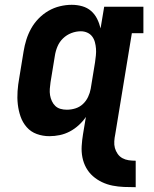

<svg xmlns="http://www.w3.org/2000/svg" viewBox="-20 -558 640 798"><path d="M544 220Q519 220 495 219Q471 218 448 213.5Q425 209 404 199Q383 189 366 174Q349 159 338 139Q327 119 322.5 96Q318 73 319.5 48.5Q321 24 325 0L337 -72Q325 -54 307.5 -38Q290 -22 270 -11.5Q250 -1 228.5 3.5Q207 8 185 8Q158 8 133 -1Q108 -10 91 -29.5Q74 -49 65.5 -73.5Q57 -98 54 -124.5Q51 -151 53 -179Q55 -207 60 -234L78 -344Q82 -369 89.5 -393Q97 -417 109.5 -439.5Q122 -462 140.5 -481Q159 -500 181.5 -513Q204 -526 229 -532Q254 -538 278 -538Q301 -538 322 -532Q343 -526 358.5 -512.5Q374 -499 383.5 -480Q393 -461 398 -440Q398 -440 398 -440Q398 -440 398 -440L413 -530H576V-420H528L459 0Q456 14 455 29Q454 44 457.5 57Q461 70 469 81.5Q477 93 489 99.5Q501 106 515 108Q529 110 544 110V220ZM258 -102Q276 -102 293.5 -107.5Q311 -113 324.5 -125.5Q338 -138 346 -155Q354 -172 357 -189L375 -299Q377 -313 378.5 -327.5Q380 -342 379 -355.5Q378 -369 374.5 -382.5Q371 -396 363 -406.5Q355 -417 342.5 -422.5Q330 -428 316 -428Q296 -428 276.5 -420.5Q257 -413 242 -398.5Q227 -384 219 -365Q211 -346 208 -326L190 -216Q188 -203 187 -189Q186 -175 188 -162.5Q190 -150 195.5 -138Q201 -126 210 -117.5Q219 -109 231.5 -105.5Q244 -102 258 -102Z"/></svg>

Font: Iosevka Slab XBdExObl
Style: Regular
Weight: 800
Width: 7
Italic angle: -9°
Monospace: yes
Designer: Belleve Invis
Foundry: Belleve Invis
Version: Version 11.1.0; ttfautohint (v1.8.3)